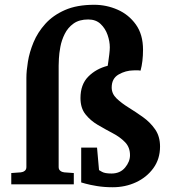

<svg xmlns="http://www.w3.org/2000/svg" viewBox="-20 -767 717 799"><path d="M449.2 12.2Q413.6 12.2 383.8 7.3Q354 2.4 335.9 -2.7Q317.9 -7.8 317.9 -7.8V-152.8H383.8L392.1 -59.1Q392.1 -59.1 404.3 -52Q416.5 -44.9 443.8 -44.9Q480 -44.9 500.5 -69.6Q521 -94.2 521 -121.1Q521 -154.3 500.2 -175.5Q479.5 -196.8 448.7 -212.9Q418 -229 387.2 -247.1Q356.4 -265.1 335.7 -291.3Q314.9 -317.4 314.9 -358.9Q314.9 -415.5 347.4 -448.2Q379.9 -481 428.2 -493.2Q428.2 -493.2 430.4 -507.8Q432.6 -522.5 434.8 -540.8Q437 -559.1 437 -569.8Q437 -594.7 427.7 -621.6Q418.5 -648.4 398.7 -667.2Q378.9 -686 347.2 -686Q309.6 -686 285.9 -668.9Q262.2 -651.9 249.3 -625.7Q236.3 -599.6 231.2 -572Q226.1 -544.4 225.1 -522.9Q224.1 -501.5 224.1 -494.1V-71.8Q224.1 -61.5 231 -56.2Q237.8 -50.8 247.1 -49.8L287.1 -46.9V0H26.9V-46.9L66.9 -49.8Q76.2 -50.8 83 -56.2Q89.8 -61.5 89.8 -71.8V-442.9Q89.8 -471.7 96.2 -510.7Q102.5 -549.8 119.6 -591.1Q136.7 -632.3 168.5 -667.7Q200.2 -703.1 250 -725.1Q299.8 -747.1 372.1 -747.1Q422.9 -747.1 469.2 -726.8Q515.6 -706.5 545.4 -665Q575.2 -623.5 575.2 -560.1Q575.2 -510.7 564.9 -473.1Q556.2 -474.6 548.3 -474.4Q540.5 -474.1 535.2 -474.1Q502.4 -473.6 473.6 -457Q444.8 -440.4 444.8 -402.8Q444.8 -377 465.1 -357.4Q485.4 -337.9 515.4 -319.3Q545.4 -300.8 575.4 -279.3Q605.5 -257.8 625.7 -228.5Q646 -199.2 646 -157.2Q646 -105.5 618.4 -67.4Q590.8 -29.3 546.1 -8.5Q501.5 12.2 449.2 12.2Z"/></svg>

Font: Charis
Style: Bold
Weight: 700
Designer: Walt Agee, Miriam Martin, Annie Olsen, Victor Gaultney, Lorna Priest, Alan Ward, Bob Hallissy, Martin Hosken, Sharon Cor
Foundry: SIL Global
Version: Version 7.000